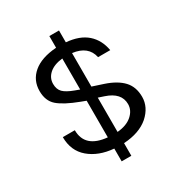

<svg xmlns="http://www.w3.org/2000/svg" viewBox="-186 -844 1004 1067"><g transform="rotate(-30 316.0 -311.0)"><path d="M347 -568V-353L417 -330Q489 -306 526 -266.5Q563 -227 563 -163Q563 -97 506 -46Q448 4 347 10V91H285V9Q189 1 129 -50Q69 -101 69 -189H146Q146 -76 285 -63V-298L253 -310Q163 -344 124 -378Q85 -412 85 -475Q85 -544 136.5 -587.5Q188 -631 285 -638V-713H347V-637Q432 -630 479.5 -588Q527 -546 539 -476H461Q444 -556 347 -568ZM475 -167Q475 -240 383 -270L347 -282V-62Q407 -67 441 -97Q475 -127 475 -167ZM255 -381 285 -370V-569Q230 -563 200 -536.5Q170 -510 170 -472Q170 -437 189.5 -417.5Q209 -398 255 -381Z"/></g></svg>

Font: Karla Neue
Style: Regular
Weight: 400
Designer: Jonathan Pinhorn
Foundry: PYRS Fontlab Ltd. / Made with FontLab
Version: Version 1.000;PS 001.001;hotconv 1.0.56